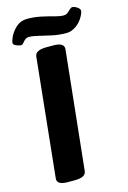

<svg xmlns="http://www.w3.org/2000/svg" viewBox="-130 -932 663 995"><g transform="rotate(-15 201.0 -434.0)"><path d="M106 2Q47 2 50 -32L116 -669Q119 -702 180 -702H215Q274 -702 272 -668L205 -31Q203 -14 188 -6Q173 2 141 2ZM55 -746Q48 -746 31.5 -752Q15 -758 15 -769Q15 -774 18.5 -784.5Q22 -795 26 -803Q42 -833 65 -851.5Q88 -870 120 -870Q160 -870 196 -862Q232 -854 260.5 -846Q289 -838 308 -838Q322 -838 331 -845.5Q340 -853 347.5 -860.5Q355 -868 362 -868Q373 -868 387.5 -858.5Q402 -849 402 -838Q402 -836 399.5 -828Q397 -820 391 -809Q377 -782 351.5 -764Q326 -746 299 -746Q260 -746 222.5 -754Q185 -762 155 -769.5Q125 -777 106 -777Q92 -777 83.5 -769.5Q75 -762 69 -754Q63 -746 55 -746Z"/></g></svg>

Font: Asap Semi Expanded Semi Expanded Regular
Style: Bold Italic
Weight: 700
Width: 6
Italic angle: -6°
Designer: Pablo Cosgaya
Foundry: Omnibus-Type
Version: Version 3.001; ttfautohint (v1.8.4.7-5d5b)